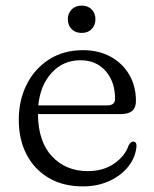

<svg xmlns="http://www.w3.org/2000/svg" viewBox="-20 -654 551 685"><path d="M465 -293.5Q465 -247 412 -247H115.5Q116 -149 165.5 -96.2Q215 -43.5 293 -43.5Q349.5 -43.5 388 -70.8Q426.5 -98 439 -135.5Q446.5 -149 455 -149Q467.5 -148.5 467 -132.5Q464 -94 438.8 -61.2Q413.5 -28.5 371.2 -8.8Q329 11 275.5 11Q205.5 11 154.2 -19Q103 -49 75 -102.5Q47 -156 47 -226.5Q47 -297 75.5 -353.2Q104 -409.5 155.5 -442.2Q207 -475 276 -475Q331.5 -475 374 -452Q416.5 -429 440.8 -388Q465 -347 465 -293.5ZM267 -439Q205.5 -439 164.8 -394.8Q124 -350.5 116.5 -278H363Q390.5 -278 390.5 -301.5Q390.5 -362.5 356.8 -400.8Q323 -439 267 -439ZM271.5 -536.5Q249 -536.5 235.5 -550.2Q222 -564 222 -585.5Q222 -606.5 235.5 -620.2Q249 -634 271.5 -634Q294 -634 307.2 -620.2Q320.5 -606.5 320.5 -585.5Q320.5 -564.5 307.2 -550.5Q294 -536.5 271.5 -536.5Z"/></svg>

Font: Fraunces 9pt S050 Light
Style: Regular
Weight: 300
Version: Version 1.000; ttfautohint (v1.8.3)